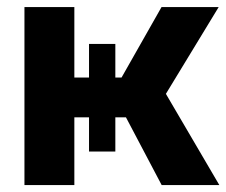

<svg xmlns="http://www.w3.org/2000/svg" viewBox="-20 -536 655 556"><path d="M50.8 0V-515.6H195.3V-311.5H237.8V-408.7H314V-311.5H332L447.8 -515.6H613.3L460.4 -264.2L615.2 0H448.2L344.7 -196.3H314V-97.2H237.8V-196.3H195.3V0Z"/></svg>

Font: Inter Display
Style: Bold
Weight: 700
Designer: Rasmus Andersson
Foundry: rsms
Version: Version 4.001;git-9221beed3